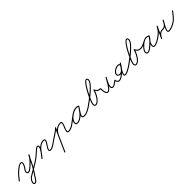

<svg xmlns="http://www.w3.org/2000/svg" viewBox="422 -2279 4305 4305"><g transform="rotate(-45 2574.5 -126.5)"><path d="M2.4 15.3C7.5 19.5 15.1 18.7 19.3 13.6C68 -45.8 115.7 -113.5 175.5 -161.6C210.9 -190.1 257.2 -231.9 302 -243.4C323.3 -248.9 339.6 -245.3 337.1 -220.2C332.9 -178.2 292.4 -116.5 265.8 -84.7C238.5 -52.1 240.9 22.2 295.1 24C326.9 25 359.4 1.3 382.6 -17.7C465.6 -85.9 540.2 -156 589.7 -252.5C593.3 -259.5 589.9 -265.8 584.6 -268.6C579.4 -271.4 572.3 -270.7 568.5 -263.8C556.8 -242.6 544.9 -210.9 528.5 -194.5C528.4 -194.4 527.8 -193.6 527.3 -192.8C526.7 -191.9 526.1 -191.1 526.1 -191C500.8 -135.9 477.3 -78.7 447.5 -25.9C411.7 37.8 369.5 99.4 329.4 160.4C307.9 193.2 285.5 234.4 258.3 262.7C235.4 286.6 202.8 281.6 209.8 243.2C220.7 183.8 261.5 146.2 312.7 118.6C312.7 118.6 312.8 118.5 312.9 118.4C313 118.4 313.1 118.3 313.1 118.3C414.8 58.2 520.1 0.6 616.9 -67.2C622.3 -71 623.6 -78.5 619.8 -83.9C616 -89.3 608.5 -90.6 603.1 -86.8C603.1 -86.8 603.1 -86.8 603.1 -86.8C506.9 -19.4 402.1 37.9 300.9 97.7C300.9 97.7 301 97.6 301.1 97.6C301.2 97.5 301.3 97.4 301.3 97.4C243.6 128.7 198.4 172.1 186.2 238.8C174.8 301.2 236.7 319.9 275.7 279.3C304 249.8 327 207.7 349.4 173.6C389.8 112.1 432.4 50 468.5 -14.1C498.5 -67.5 522.3 -125.3 547.9 -181C548 -181.1 547.3 -180.2 546.7 -179.3C546 -178.4 545.4 -177.4 545.5 -177.5C563.9 -195.9 576.6 -228.8 589.5 -252.2C593.3 -259.1 589.8 -265.4 584.5 -268.3C579.1 -271.1 571.9 -270.5 568.3 -263.5C520.4 -169.9 447.7 -102.3 367.4 -36.3C344.7 -17.6 273.7 31.9 272.6 -31.7C272.4 -44.4 275.9 -59.4 284.2 -69.3C314.1 -105 356.2 -170.6 360.9 -217.8C365.2 -260 333.5 -276.3 296 -266.6C247.3 -254.1 199 -211.3 160.5 -180.4C99.3 -131.1 50.5 -62.3 0.7 -1.6C-3.5 3.5 -2.7 11.1 2.4 15.3Z M600.1 -70.2C603.9 -64.7 611.4 -63.4 616.8 -67.1C660.9 -97.7 701 -133.6 741 -169.2C762.4 -188.2 816.2 -244.3 846.7 -244.3C857.6 -244.3 860.1 -233.3 860.1 -224.4C860.1 -168.9 753.7 -45.2 716.5 2.6C712.5 7.9 713.4 15.4 718.6 19.5C723.9 23.5 731.4 22.6 735.5 17.4C777.2 -36.3 884.1 -159.5 884.1 -224.4C884.1 -247 871.7 -268.3 846.7 -268.3C806.5 -268.3 753.1 -212.1 725 -187.1C685.7 -152.1 646.5 -116.8 603.2 -86.9C597.7 -83.1 596.4 -75.6 600.1 -70.2ZM735.4 17.5C735.4 17.5 735.4 17.5 735.4 17.5C768.6 -24.1 802.8 -65.3 832.9 -109.2C881.1 -179.7 947.7 -243 1038.2 -243C1048.3 -243 1059.1 -239.2 1059.1 -227.5C1059.1 -177.6 954.7 -75.8 954.7 -18.6C954.7 7.1 972 21 997 21C1063.3 21 1125.1 -30.4 1176.9 -67.2C1182.3 -71 1183.6 -78.5 1179.8 -83.9C1176 -89.3 1168.5 -90.6 1163.1 -86.8C1115.9 -53.4 1056.9 -3 997 -3C985.2 -3 978.7 -6.3 978.7 -18.6C978.7 -69.3 1083.1 -170.9 1083.1 -227.5C1083.1 -252.9 1061.8 -267 1038.2 -267C939.3 -267 866 -200.1 813.1 -122.8C783.4 -79.3 749.4 -38.6 716.6 2.5C712.5 7.7 713.3 15.3 718.5 19.4C723.7 23.5 731.3 22.7 735.4 17.5Z M1176.9 -67.2C1176.9 -67.2 1176.9 -67.2 1176.9 -67.2C1232.1 -105.6 1289 -141.6 1344.7 -179.3C1378.5 -202.2 1410.4 -226.6 1438.7 -256.2C1443.3 -261 1443.1 -268.6 1438.3 -273.1C1433.5 -277.7 1425.9 -277.6 1421.3 -272.8C1421.3 -272.8 1421.3 -272.8 1421.3 -272.8C1394.2 -244.4 1363.7 -221.1 1331.3 -199.2C1275.4 -161.4 1218.5 -125.4 1163.1 -86.8C1157.7 -83.1 1156.4 -75.6 1160.2 -70.1C1163.9 -64.7 1171.4 -63.4 1176.9 -67.2ZM1434.9 -275.4C1428.8 -278.1 1421.7 -275.4 1419 -269.4C1339.7 -91.9 1260.4 85.6 1181 263.1C1178.3 269.2 1181.1 276.3 1187.1 279C1193.2 281.7 1200.3 278.9 1203 272.9C1203 272.9 1203 272.9 1203 272.9C1282.3 95.4 1361.6 -82.1 1441 -259.6C1443.7 -265.6 1440.9 -272.7 1434.9 -275.4ZM1357.2 -72.7C1357.2 -72.7 1357.2 -72.7 1357.2 -72.7C1378.8 -128.7 1414.5 -181.6 1464.5 -215.8C1499.3 -239.5 1539.8 -252.5 1582 -252.5C1622.4 -252.5 1580.7 -165.4 1574.1 -148.9C1559 -110.7 1498.6 12 1580 12C1660.6 12 1707.3 -23.7 1768.9 -67.2C1774.3 -71 1775.6 -78.5 1771.8 -83.9C1768 -89.3 1760.5 -90.6 1755.1 -86.8C1697.8 -46.4 1655 -12 1580 -12C1535.2 -12 1587.4 -117.3 1596.4 -140C1610.3 -175 1655.7 -276.5 1582 -276.5C1535 -276.5 1489.8 -262.1 1451 -235.6C1396.9 -198.7 1358.1 -141.9 1334.8 -81.3C1332.4 -75.1 1335.5 -68.2 1341.7 -65.8C1347.9 -63.4 1354.8 -66.5 1357.2 -72.7Z M1768.8 -67.1C1768.8 -67.1 1768.8 -67.1 1768.8 -67.1C1860.8 -131 1962 -244.8 2079.6 -244.8C2096.5 -244.8 2114.1 -241.2 2128 -231.2C2134.2 -226.8 2140.8 -229.9 2144.1 -235.1C2147.5 -240.3 2147.6 -247.6 2141 -251.4C2120.1 -263.5 2103.1 -268.1 2078.3 -268.1C1970.1 -268.1 1796.1 -150.4 1796.1 -34.2C1796.1 4.5 1821 19.3 1856.7 19.3C1977.8 19.3 2096.2 -136.7 2148.5 -232.2C2152.4 -239.3 2149 -245.6 2143.8 -248.5C2138.5 -251.4 2131.3 -250.8 2127.5 -243.8C2094.3 -183.3 2012.3 -98.5 2012.3 -31.6C2012.3 2.7 2045.4 16.7 2075 16.7C2144.7 16.7 2228.1 -28.1 2283.9 -67.2C2289.3 -71 2290.6 -78.5 2286.8 -83.9C2283 -89.3 2275.5 -90.6 2270.1 -86.8C2218.6 -50.8 2139.4 -7.3 2075 -7.3C2059.6 -7.3 2036.3 -12 2036.3 -31.6C2036.3 -83.4 2120 -180.2 2148.5 -232.2C2152.4 -239.2 2149 -245.6 2143.8 -248.5C2138.5 -251.4 2131.3 -250.8 2127.5 -243.8C2080.1 -157.2 1967.1 -4.7 1856.7 -4.7C1834.2 -4.7 1820.1 -9.2 1820.1 -34.2C1820.1 -136.6 1983.8 -244.1 2078.3 -244.1C2099 -244.1 2111.8 -240.6 2129 -230.6C2135.6 -226.8 2141.9 -229.6 2145.1 -234.5C2148.2 -239.4 2148.2 -246.3 2142 -250.8C2123.9 -263.7 2101.6 -268.8 2079.6 -268.8C1954.5 -268.8 1852.2 -154.2 1755.2 -86.9C1749.7 -83.1 1748.4 -75.6 1752.1 -70.2C1755.9 -64.7 1763.4 -63.4 1768.8 -67.1Z M2267.2 -70.1C2270.9 -64.7 2278.4 -63.4 2283.9 -67.2C2385.8 -138.1 2723 -373.9 2723 -498.6C2723 -525 2710.4 -554.3 2679.9 -554.3C2593.2 -554.3 2381.9 -125.9 2381.9 -39.6C2381.9 -11.2 2395.9 23.3 2429.2 23.3C2537.9 23.3 2628.8 -166.8 2648.7 -252.3C2649.8 -257.2 2643.1 -258.6 2636.6 -257.7C2630.2 -256.8 2624.1 -253.5 2626.6 -249.1C2660.6 -189.3 2686.2 -159 2763 -159C2769.7 -159 2775 -164.4 2775 -171C2775 -177.6 2769.7 -183 2763 -183C2694.8 -183 2677 -209.1 2647.4 -260.9C2644.9 -265.4 2640 -267 2635.3 -266.4C2630.7 -265.7 2626.5 -262.7 2625.3 -257.7C2608.4 -185 2523.5 -0.7 2429.2 -0.7C2411 -0.7 2405.9 -25.6 2405.9 -39.6C2405.9 -113.3 2613.1 -530.3 2679.9 -530.3C2695.6 -530.3 2699 -510.7 2699 -498.6C2699 -388.7 2362.7 -151.3 2270.1 -86.8C2264.7 -83.1 2263.4 -75.6 2267.2 -70.1Z M2751 -171C2751 -171 2751 -171 2751 -171C2751 -120.9 2755.1 12 2828 12C2907.6 12 2997.5 -186.8 3042.1 -257.6C3046.4 -264.3 3043.3 -270.8 3038.1 -274C3033 -277.1 3025.7 -276.9 3021.7 -270.1C2994.9 -225.2 2857.7 5.4 2989.4 12C2989.4 12 2989.6 12 2989.7 12C2989.8 12 2990 12 2990 12C3032.7 12 3097.4 -43 3131.9 -67.2C3137.3 -71 3138.6 -78.5 3134.8 -83.9C3131 -89.3 3123.5 -90.6 3118.1 -86.8C3118.1 -86.8 3118.1 -86.8 3118.1 -86.8C3089.2 -66.6 3024.8 -12 2990 -12C2990 -12 2990.1 -12 2990.3 -12C2990.5 -12 2990.6 -12 2990.6 -12C2897.4 -16.6 3026.1 -230.6 3042.3 -257.9C3046.4 -264.6 3043.3 -271.1 3038.3 -274.2C3033.2 -277.3 3026.1 -277.1 3021.9 -270.4C2983 -208.9 2889 -12 2828 -12C2777.8 -12 2775 -138.1 2775 -171C2775 -177.6 2769.6 -183 2763 -183C2756.4 -183 2751 -177.6 2751 -171Z M3123 -89C3116.4 -89 3111 -83.6 3111 -77C3111 -32.5 3144.5 13.3 3191.9 12C3276.8 9.7 3406 -122.5 3447.6 -191.8C3471.2 -231.3 3461.8 -277.2 3408.7 -277.2C3346.3 -277.2 3273.8 -239 3240 -186.5C3207 -135.2 3236.4 -78 3298.1 -78C3396.7 -78 3445.1 -186.5 3493.1 -257.2C3497.6 -263.7 3494.8 -270.4 3489.8 -273.7C3484.8 -277.1 3477.5 -277.1 3473.2 -270.5C3442.5 -224 3260.7 12 3377 12C3442.8 12 3506.2 -34.1 3561.1 -66.7C3566.8 -70.1 3568.7 -77.4 3565.3 -83.1C3561.9 -88.8 3554.6 -90.7 3548.9 -87.3C3498.3 -57.3 3437.4 -12 3377 -12C3359.1 -12 3360.3 -23.5 3363.9 -38C3383.1 -115.6 3448.6 -189.6 3493.2 -257.3C3497.6 -263.9 3494.8 -270.6 3489.9 -273.9C3484.9 -277.2 3477.7 -277.2 3473.3 -270.6C3430.8 -208.1 3384.3 -102 3298.1 -102C3255.3 -102 3237.4 -138.1 3260.2 -173.5C3289.6 -219.2 3354.5 -253.2 3408.7 -253.2C3442.4 -253.2 3441 -227.5 3427 -204.2C3390.1 -142.7 3266.4 -14.1 3191.2 -12C3157.6 -11.1 3135 -46.1 3135 -77C3135 -83.6 3129.6 -89 3123 -89Z M3545.2 -70.1C3548.9 -64.7 3556.4 -63.4 3561.9 -67.2C3663.8 -138.1 4001 -373.9 4001 -498.6C4001 -525 3988.4 -554.3 3957.9 -554.3C3871.2 -554.3 3659.9 -125.9 3659.9 -39.6C3659.9 -11.2 3673.9 23.3 3707.2 23.3C3815.9 23.3 3906.8 -166.8 3926.7 -252.3C3927.8 -257.2 3921.1 -258.6 3914.6 -257.7C3908.2 -256.8 3902.1 -253.5 3904.6 -249.1C3938.6 -189.3 3964.2 -159 4041 -159C4047.7 -159 4053 -164.4 4053 -171C4053 -177.6 4047.7 -183 4041 -183C3972.8 -183 3955 -209.1 3925.4 -260.9C3922.9 -265.4 3918 -267 3913.3 -266.4C3908.7 -265.7 3904.5 -262.7 3903.3 -257.7C3886.4 -185 3801.5 -0.7 3707.2 -0.7C3689 -0.7 3683.9 -25.6 3683.9 -39.6C3683.9 -113.3 3891.1 -530.3 3957.9 -530.3C3973.6 -530.3 3977 -510.7 3977 -498.6C3977 -388.7 3640.7 -151.3 3548.1 -86.8C3542.7 -83.1 3541.4 -75.6 3545.2 -70.1Z M4029 -159C4029 -159 4029 -159 4029 -159C4031.3 -159 4033.7 -159 4036 -159C4039 -159 4042 -159 4045 -159C4045 -159 4045.3 -159 4045.5 -159C4045.7 -159 4046 -159 4046 -159C4108.2 -164.2 4165.8 -195.1 4219.7 -224.5C4219.8 -224.5 4219.6 -224.4 4219.4 -224.3C4219.2 -224.2 4219 -224.1 4219 -224.1C4250.5 -238.7 4276.8 -251.2 4313 -245.2C4313 -245.2 4313 -245.2 4313 -245.2C4312.9 -245.2 4312.9 -245.2 4312.9 -245.2C4330.5 -242.1 4346.4 -237 4361.8 -227.7C4368.7 -223.6 4375.2 -226.7 4378.3 -231.8C4381.4 -236.9 4381.1 -244.1 4374.3 -248.2C4359.8 -257.1 4346.4 -262.8 4329.7 -266.7C4329.7 -266.7 4329.7 -266.7 4329.7 -266.7C4329.6 -266.7 4329.6 -266.7 4329.6 -266.7C4304.9 -272.2 4279.9 -271.7 4255.6 -264.5C4255.6 -264.5 4255.7 -264.5 4255.8 -264.6C4256 -264.6 4256.1 -264.6 4256.1 -264.6C4242 -261.1 4228.6 -255.2 4215.6 -248.7C4215.6 -248.7 4215.6 -248.7 4215.5 -248.7C4215.5 -248.6 4215.4 -248.6 4215.4 -248.6C4165.2 -222.1 4122.5 -182.7 4085.9 -139.8C4085.9 -139.8 4085.7 -139.6 4085.6 -139.4C4085.4 -139.2 4085.2 -139 4085.2 -139C4061.4 -105.7 4032.8 -71.6 4038.1 -27.6C4047.8 54.4 4142.6 10.3 4180.4 -19.6C4247.1 -72.2 4341.3 -153.8 4379.7 -230.6C4383.1 -237.4 4380 -243.5 4375 -246.4C4370 -249.3 4363.1 -248.9 4359 -242.6C4353 -233.6 4346.9 -224.8 4340.4 -216.2C4319.8 -188.7 4300 -160 4277.8 -133.8C4277.8 -133.7 4277.7 -133.6 4277.6 -133.5C4277.6 -133.4 4277.5 -133.3 4277.5 -133.3C4247.8 -94.4 4222.6 32.2 4305.8 19.9C4305.8 19.9 4305.8 19.9 4305.8 19.9C4305.8 19.9 4305.8 19.9 4305.8 19.9C4374.5 9.5 4435 -28 4490.9 -67.2C4496.3 -71 4497.6 -78.5 4493.8 -83.9C4490 -89.3 4482.5 -90.6 4477.1 -86.8C4424.4 -49.9 4367 -13.6 4302.2 -3.9C4302.2 -3.9 4302.2 -3.9 4302.2 -3.9C4302.2 -3.9 4302.2 -3.9 4302.2 -3.9C4249.5 4 4280.4 -97.5 4296.5 -118.7C4296.5 -118.7 4296.4 -118.6 4296.4 -118.5C4296.3 -118.4 4296.2 -118.2 4296.2 -118.2C4318.7 -144.8 4338.7 -173.9 4359.6 -201.8C4366.4 -210.8 4372.8 -220 4379 -229.4C4383.2 -235.7 4379.7 -242 4374.3 -245.1C4368.9 -248.2 4361.6 -248.1 4358.3 -241.4C4321.6 -168 4229.3 -88.7 4165.6 -38.4C4144.7 -22 4068.6 25.5 4061.9 -30.4C4057.6 -66.8 4085 -97.4 4104.8 -125C4104.8 -125 4104.6 -124.8 4104.4 -124.6C4104.3 -124.4 4104.1 -124.2 4104.1 -124.2C4138.8 -164.7 4179.1 -202.3 4226.6 -227.4C4226.6 -227.4 4226.5 -227.4 4226.5 -227.3C4226.4 -227.3 4226.4 -227.3 4226.4 -227.3C4237.8 -233 4249.5 -238.3 4261.9 -241.4C4261.9 -241.4 4262 -241.4 4262.2 -241.4C4262.3 -241.5 4262.4 -241.5 4262.4 -241.5C4282.8 -247.5 4303.7 -247.9 4324.4 -243.3C4324.4 -243.3 4324.4 -243.3 4324.3 -243.3C4324.3 -243.3 4324.3 -243.3 4324.3 -243.3C4338.5 -240 4349.5 -235.2 4361.7 -227.8C4368.5 -223.6 4375 -226.7 4378.2 -231.8C4381.3 -237 4381 -244.2 4374.2 -248.3C4356.2 -259.1 4337.6 -265.2 4317.1 -268.8C4317.1 -268.8 4317.1 -268.8 4317 -268.8C4317 -268.8 4317 -268.8 4317 -268.8C4275.5 -275.7 4245.1 -262.6 4209 -245.9C4209 -245.9 4208.8 -245.8 4208.6 -245.7C4208.4 -245.6 4208.3 -245.5 4208.3 -245.5C4157.5 -217.9 4102.6 -187.8 4044 -183C4044 -183 4044.2 -183 4044.5 -183C4044.8 -183 4045 -183 4045 -183C4042 -183 4039 -183 4036 -183C4033.7 -183 4031.3 -183 4029 -183C4022.4 -183 4017 -177.6 4017 -171C4017 -164.4 4022.4 -159 4029 -159Z M4490.9 -67.1C4490.9 -67.1 4490.9 -67.1 4490.9 -67.1C4568.3 -121 4618.3 -174.2 4661.7 -259C4665.3 -266 4661.5 -272.2 4656.1 -274.9C4650.6 -277.5 4643.5 -276.7 4640.1 -269.6C4598.9 -181.4 4557.6 -93.2 4516.3 -5.1C4513 2.1 4516.6 8.2 4522 10.8C4527.4 13.4 4534.4 12.4 4538 5.3C4568 -55.4 4603.6 -113 4680 -113C4782.4 -113 4809.3 -177.7 4852.6 -258.8C4856.2 -265.7 4852.5 -271.8 4847 -274.5C4841.5 -277.3 4834.3 -276.5 4831.1 -269.4C4805.6 -213.3 4647.3 12 4770 12C4834.7 12 4922.5 -29.9 4975 -67.2C4980.4 -71.1 4981.6 -78.6 4977.8 -84C4973.9 -89.4 4966.4 -90.6 4961 -86.8C4912.8 -52.4 4829.5 -12 4770 -12C4742.3 -12 4745.4 -33.8 4750.8 -54.7C4770.1 -128.7 4821.6 -190.5 4852.9 -259.5C4856.1 -266.6 4852.6 -272.6 4847.3 -275.2C4842 -277.8 4835.1 -277 4831.4 -270.1C4792.7 -197.6 4771.4 -137 4680 -137C4593.4 -137 4550.8 -74.8 4516.5 -5.3C4512.9 1.8 4516.7 8 4522.1 10.6C4527.6 13.2 4534.7 12.3 4538.1 5.1C4579.3 -83.1 4620.6 -171.2 4661.9 -259.4C4665.2 -266.5 4661.6 -272.6 4656.3 -275.3C4651 -277.9 4643.9 -276.9 4640.3 -269.9C4598.7 -188.6 4551.4 -138.5 4477.1 -86.9C4471.7 -83.1 4470.4 -75.6 4474.1 -70.1C4477.9 -64.7 4485.4 -63.4 4490.9 -67.1Z M4975 -65.9C4975 -65.9 4975 -65.9 4975 -65.9C5045.4 -116 5096 -189.1 5148.5 -256.6C5152.5 -261.9 5151.6 -269.4 5146.4 -273.5C5141.1 -277.5 5133.6 -276.6 5129.5 -271.4C5129.5 -271.4 5129.5 -271.4 5129.5 -271.4C5078.5 -205.8 5029.5 -134.1 4961 -85.4C4955.6 -81.6 4954.4 -74.1 4958.2 -68.7C4962.1 -63.3 4969.5 -62 4975 -65.9Z"/></g></svg>

Font: FRB American Cursive Guidelines Light
Style: Italic
Weight: 300
Italic angle: -25°
Version: Version 2.0;Modular Font Editor K font №1